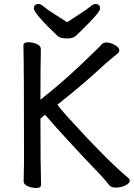

<svg xmlns="http://www.w3.org/2000/svg" viewBox="-20 -922 670 959"><path d="M315 -730Q283 -730 270 -740Q149 -855 149 -880Q149 -902 173 -902Q183 -902 199 -888.5Q215 -875 249 -853.5Q283 -832 315 -811Q347 -832 380.5 -853.5Q414 -875 430 -888.5Q446 -902 456 -902Q480 -902 480 -880Q480 -860 392 -775Q372 -756 359 -743Q346 -730 315 -730ZM161 17Q141 17 119.5 8.5Q98 0 98 -17L100 -112Q100 -589 97 -695Q97 -711 122 -711Q142 -711 163 -702.5Q184 -694 184 -677Q182 -588 182 -424Q285 -505 380 -595Q475 -685 485 -697.5Q495 -710 513 -710Q530 -710 553 -697.5Q576 -685 576 -670Q576 -662 565.5 -653Q555 -644 535 -628Q515 -612 451.5 -554Q388 -496 273 -404Q268 -404 268 -400Q268 -393 326 -329Q513 -123 622 -32Q628 -27 628 -20Q628 -6 605.5 4.5Q583 15 559 15Q533 15 524 1Q507 -21 485 -45Q303 -235 205 -349L182 -330Q182 -111 185 1Q185 17 161 17Z"/></svg>

Font: ToneOZ-Pinyin-WenKai-Medium
Style: Medium
Weight: 700
Designer: Fontworks Inc.
Foundry: ToneOZ
Version: Version 0.240331